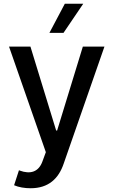

<svg xmlns="http://www.w3.org/2000/svg" viewBox="-20 -794 604 1022"><path d="M143 208C238 208 292 157 319 77L536 -546H421L284 -99H279L142 -546H28L224 16L206 65C186 121 142 135 85 114L81 112L55 192C80 203 112 208 143 208ZM243 -619H318L423 -774H325Z"/></svg>

Font: Wafeq Medium
Style: Regular
Weight: 500
Designer: Rasmus Andersson & Azza Alameddine
Foundry: Google & TypeTogether
Version: Version 3.000;January 28, 2025;FontCreator 15.0.0.3014 64-bi